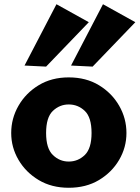

<svg xmlns="http://www.w3.org/2000/svg" viewBox="-20 -876 660 908"><path d="M305 12Q224 12 163 -24.5Q102 -61 67.5 -120Q33 -179 33 -247Q33 -316 67.5 -376Q102 -436 163 -473Q224 -510 305 -510Q387 -510 448 -473Q509 -436 543.5 -376Q578 -316 578 -247Q578 -179 543.5 -120Q509 -61 448 -24.5Q387 12 305 12ZM305 -112Q349 -112 381 -143Q413 -174 413 -247Q413 -321 381 -351.5Q349 -382 305 -382Q262 -382 230 -351.5Q198 -321 198 -247Q198 -174 230 -143Q262 -112 305 -112ZM198 -561 96 -566 247 -856 400 -771ZM418 -561 316 -566 467 -856 620 -771Z"/></svg>

Font: Panamera Black
Style: Regular
Weight: 900
Designer: Bastien Sozeau
Foundry: NBR — Bastien Sozeau
Version: Version 3.002; ttfautohint (v1.8.4.7-5d5b);gftools[0.9.33]